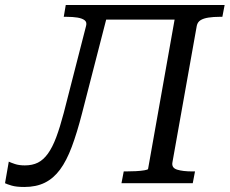

<svg xmlns="http://www.w3.org/2000/svg" viewBox="-70 -730 915 765"><path d="M315 -710H688L678 -652H305ZM184 -280 273 -627Q277 -642 267 -649.5Q257 -657 238.5 -660Q220 -663 195 -663H184L192 -710H368L257 -279Q237 -201 216 -145Q195 -89 169 -54Q143 -19 108.5 -2Q74 15 27 15Q-5 15 -23.5 9.5Q-42 4 -50 0L-35 -86Q-27 -82 -10.5 -76.5Q6 -71 29 -71Q59 -71 81 -82Q103 -93 121 -118Q139 -143 154 -183Q169 -223 184 -280ZM414 0 423 -47H432Q451 -47 471 -48Q491 -49 505.5 -51.5Q520 -54 520 -57L636 -710H825L816 -663H805Q781 -663 761 -660Q741 -657 729 -649.5Q717 -642 714 -627L617 -83Q613 -61 636 -54Q659 -47 696 -47H707L698 0Z"/></svg>

Font: Roboto Serif 20pt
Style: Italic
Weight: 400
Italic angle: -10°
Designer: Greg Gazdowicz
Foundry: Commercial Type
Version: Version 1.008